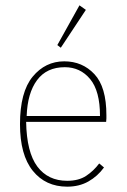

<svg xmlns="http://www.w3.org/2000/svg" viewBox="-20 -690 478 720"><path d="M232 10Q151 10 103 -49.5Q55 -109 55 -224Q55 -345 102.5 -402.5Q150 -460 221 -460Q289 -460 334 -412Q379 -364 379 -258Q379 -249 379 -245.5Q379 -242 378 -233H78Q80 -119 120 -65.5Q160 -12 232 -12Q275 -12 303 -30.5Q331 -49 352 -77L370 -62Q346 -29 311.5 -9.5Q277 10 232 10ZM80 -255H355Q355 -349 318 -393.5Q281 -438 223 -438Q155 -438 119 -389.5Q83 -341 80 -255ZM208 -511 195 -521 278 -670 302 -653Z"/></svg>

Font: Inconsolata SemiCondensed ExtraLight
Style: Regular
Weight: 200
Width: 4
Monospace: yes
Designer: Raph Levien, Cyreal, Brenton Simpson
Foundry: Raph Levien, Cyreal, Google
Version: Version 3.100; ttfautohint (v1.8.4.7-5d5b)